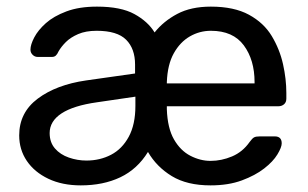

<svg xmlns="http://www.w3.org/2000/svg" viewBox="-20 -550 931 580"><path d="M224 10Q168 10 126 -10Q84 -30 61 -64Q38 -98 38 -141Q38 -210 94 -252Q150 -294 240 -307L388 -328V-355Q388 -403 361 -430Q334 -457 272 -457Q239 -457 216 -447Q193 -437 179 -423Q165 -409 157 -395Q153 -386 148.5 -382Q144 -378 137 -378H94Q85 -378 78.5 -384.5Q72 -391 72 -400Q72 -415 83.5 -437Q95 -459 118.5 -480Q142 -501 180.5 -515.5Q219 -530 273 -530Q345 -530 386 -507.5Q427 -485 447 -452Q474 -486 515.5 -508Q557 -530 617 -530Q687 -530 732 -505.5Q777 -481 801 -441Q825 -401 835 -356Q845 -311 845 -269V-252Q845 -241 838 -235Q831 -229 821 -229H484V-220Q486 -163 505.5 -129Q525 -95 555 -79.5Q585 -64 616 -64Q649 -64 681 -77.5Q713 -91 734 -121Q742 -132 747.5 -135Q753 -138 765 -138H810Q831 -138 831 -117Q831 -105 818 -83.5Q805 -62 778 -41Q751 -20 710.5 -5Q670 10 616 10Q545 10 499 -18Q453 -46 427 -91Q395 -39 343.5 -14.5Q292 10 224 10ZM241 -65Q282 -65 315.5 -82.5Q349 -100 369 -137Q389 -174 389 -230V-258L273 -241Q202 -231 166 -207.5Q130 -184 130 -148Q130 -120 146 -101.5Q162 -83 188 -74Q214 -65 241 -65ZM484 -298H749V-302Q749 -369 716.5 -413Q684 -457 617 -457Q583 -457 553.5 -440Q524 -423 505 -389Q486 -355 484 -302Z"/></svg>

Font: Rubik Light
Style: Regular
Weight: 400
Version: Version 2.101